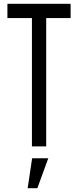

<svg xmlns="http://www.w3.org/2000/svg" viewBox="-20 -770 410 1010"><path d="M148 0V-675H19V-750H351.5V-675H223V0ZM125.5 220 149 62.5H234L176.5 220Z"/></svg>

Font: Mohave
Style: Regular
Weight: 400
Designer: Gumpita Rahayu
Foundry: Tokotype
Version: Version 2.003; ttfautohint (v1.8.3)